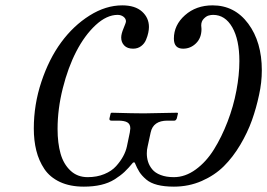

<svg xmlns="http://www.w3.org/2000/svg" viewBox="-20 -678 988 710"><path d="M415 -623Q374.5 -623 333.7 -585.2Q293 -547.4 262.2 -487.8Q231.4 -428.2 212.2 -351.6Q192.9 -274.9 192.9 -201.2Q192.9 -148.9 203.9 -110.1Q214.8 -71.3 240.5 -47.1Q266.1 -22.9 304.2 -22.9Q338.4 -22.9 365.7 -34.2Q393.1 -45.4 409.4 -63.7Q425.8 -82 435.5 -100.1Q445.3 -118.2 449.2 -136.2L460 -188Q461.9 -199.7 461.9 -203.1Q461.9 -218.8 451.2 -225.3Q440.4 -231.9 417 -231.9H392.1Q383.3 -231.9 384.8 -240.2L389.2 -258.8L392.1 -261.2Q475.1 -258.8 512.2 -258.8L636.2 -261.2L638.2 -258.8L633.8 -240.2Q630.4 -231.9 625 -231.9H599.1Q546.4 -231.9 537.1 -188L525.9 -136.2Q522.9 -124.5 522.9 -110.8Q522.9 -94.2 527.6 -79.6Q532.2 -64.9 543 -51.8Q553.7 -38.6 574.2 -30.8Q594.7 -22.9 623 -22.9Q665 -22.9 703.9 -51.3Q742.7 -79.6 771.2 -125.5Q799.8 -171.4 821.5 -228Q843.3 -284.7 854.2 -342.8Q865.2 -400.9 865.2 -452.1Q865.2 -531.2 838.9 -577.1Q812.5 -623 768.1 -623Q760.3 -623 751.5 -620.6Q742.7 -618.2 733.4 -608.6Q724.1 -599.1 724.1 -584Q724.1 -582 724.6 -577.6Q725.1 -573.2 725.1 -570.8Q725.1 -537.6 704.8 -517.8Q684.6 -498 657.2 -498Q623 -498 623 -535.2Q623 -585.4 664.1 -621.8Q705.1 -658.2 766.1 -658.2Q847.7 -658.2 897.9 -590.6Q948.2 -522.9 948.2 -418Q948.2 -373 938 -327.1Q927.7 -278.3 911.6 -233.2Q895.5 -188 868.4 -142.3Q841.3 -96.7 807.6 -63.2Q773.9 -29.8 726.1 -8.8Q678.2 12.2 623 12.2Q587.4 12.2 561.8 5.6Q536.1 -1 520.3 -14.6Q504.4 -28.3 495.6 -42Q486.8 -55.7 478 -77.1H472.2Q455.1 -56.2 440.2 -42.2Q425.3 -28.3 403.6 -14.6Q381.8 -1 353.5 5.6Q325.2 12.2 290 12.2Q238.8 12.2 201.7 -5.1Q164.6 -22.5 144 -53.2Q123.5 -84 114.3 -121.1Q105 -158.2 105 -203.1Q105 -291.5 133.1 -375.7Q161.1 -460 206.3 -521.5Q251.5 -583 311.3 -620.6Q371.1 -658.2 432.1 -658.2Q479.5 -658.2 505.1 -635.3Q530.8 -612.3 530.8 -578.1Q530.8 -568.8 528.3 -556.9Q525.9 -544.9 520 -530.8Q514.2 -516.6 501.7 -507.3Q489.3 -498 472.2 -498Q450.7 -498 439.5 -509.8Q428.2 -521.5 428.2 -539.1Q428.2 -552.7 437 -573.5Q445.8 -594.2 445.8 -599.1Q445.8 -608.9 436.8 -616Q427.7 -623 415 -623Z"/></svg>

Font: Common Serif
Style: Bold Italic
Weight: 700
Italic angle: -12°
Designer: Philipp H. Poll, Khaled Hosny
Foundry: Stefan Peev, Context Ltd.
Version: Version 1.026